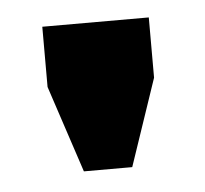

<svg xmlns="http://www.w3.org/2000/svg" viewBox="-30 -684 291 273"><g transform="rotate(-5 115.0 -548.0)"><path d="M149 -443H80L39 -567V-653H191V-567Z"/></g></svg>

Font: Syne Modified
Style: Bold
Weight: 700
Designer: Lucas Descroix
Foundry: Bonjour Monde
Version: Version 2.200